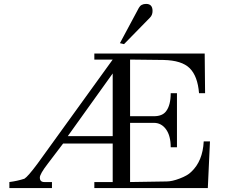

<svg xmlns="http://www.w3.org/2000/svg" viewBox="-20 -963 1150 983"><path d="M1023 -239H1055L1044 0H463V-31H557V-228H303L224 -124Q184 -72 184 -54Q184 -31 207 -31H246V0H28V-31Q68 -36 105 -48Q123 -59 172 -125L557 -658H463V-689H1028L1030 -486H999Q992 -573 951.5 -613.5Q911 -654 817 -656L646 -658V-368H768Q811 -368 830 -393Q854 -424 854 -486H886V-209H854Q854 -268 830 -301Q806 -334 768 -334H646V-31L833 -34Q861 -34 900 -49Q940 -64 959 -83Q1018 -138 1023 -239ZM327 -266H557V-587ZM761 -907Q761 -886 748 -873L615 -737L594 -742L691 -923Q702 -943 728 -943Q761 -943 761 -907Z"/></svg>

Font: GFS Didot
Style: Regular
Weight: 400
Designer: Takis Katsoulidis and George D. Matthiopoulos
Foundry: Takis Katsoulidis and George D. Matthiopoulos
Version: Version 1.0